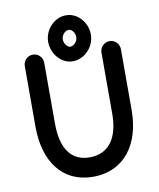

<svg xmlns="http://www.w3.org/2000/svg" viewBox="-89 -868 788 950"><g transform="rotate(-10 305.0 -393.0)"><path d="M448.7 -585.9V-279.8C448.7 -158.2 399.9 -85.4 301.8 -85.4C207 -85.4 161.1 -157.7 161.1 -279.8V-585.9C161.1 -612.8 139.2 -634.8 112.3 -634.8C85.4 -634.8 63.5 -612.8 63.5 -585.9V-279.8C63.5 -107.9 147.5 12.2 301.8 12.2C461.9 12.2 546.4 -111.8 546.4 -279.8V-585.9C546.4 -612.8 524.4 -634.8 497.6 -634.8C470.7 -634.8 448.7 -612.8 448.7 -585.9ZM310.1 -797.9C251.5 -800.3 200.7 -747.1 198.2 -688.5C195.8 -625 243.2 -568.8 300.8 -567.9C358.9 -566.9 412.6 -619.1 412.6 -683.6C412.6 -744.1 365.2 -797.4 310.1 -797.9ZM308.1 -724.6C322.8 -725.6 339.4 -705.1 339.4 -683.6C339.4 -660.2 318.8 -641.1 301.8 -641.1C288.1 -641.1 270.5 -662.1 271.5 -685.5C272.5 -706.1 292.5 -726.1 308.1 -724.6Z"/></g></svg>

Font: Velvelyne Book
Style: Bold
Weight: 700
Designer: Manon Van der Borght et Mariel Nils
Foundry: Velvetyne
Version: Version 1.070;Glyphs 3.3.1 (3343)